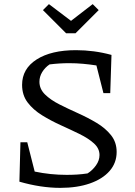

<svg xmlns="http://www.w3.org/2000/svg" viewBox="-20 -900 652 930"><path d="M272 10Q178 10 74 -20L79 -211H112L148 -69Q224 -53 303 -53Q328 -53 353 -54.5Q378 -56 404 -60Q428 -75 445 -99Q462 -123 462 -149Q462 -181 435 -205.5Q408 -230 365 -251Q322 -272 274.5 -293.5Q227 -315 184 -341.5Q141 -368 114 -403.5Q87 -439 87 -489Q87 -567 157.5 -612Q228 -657 348 -657Q436 -657 520 -634L514 -449H481L447 -583Q415 -588 382 -591Q349 -594 315 -594Q268 -594 220 -588Q198 -573 184.5 -551Q171 -529 171 -504Q171 -469 198 -442.5Q225 -416 267.5 -394.5Q310 -373 358 -351.5Q406 -330 448.5 -304.5Q491 -279 518 -245Q545 -211 545 -164Q545 -111 511 -72Q477 -33 415.5 -11.5Q354 10 272 10ZM300 -739 188 -851 217 -880 324 -799 429 -880 458 -851 346 -739Z"/></svg>

Font: Piazzolla SC
Style: Regular
Weight: 400
Designer: Juan Pablo del Peral
Foundry: Huerta Tipografica
Version: Version 1.330